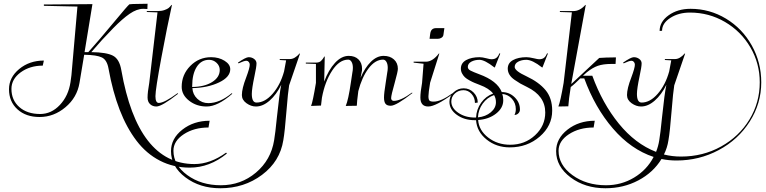

<svg xmlns="http://www.w3.org/2000/svg" viewBox="-20 -564 4087 1024"><path d="M431 -286Q441 -286 451 -286Q499 -339 593 -452Q660 -533 670 -541Q686 -543 709 -543L767 -544L766 -516Q754 -517 744 -517Q710 -517 671.5 -490.5Q633 -464 584 -414Q523 -352 467 -286Q548 -285 582.5 -267Q617 -249 627 -190Q715 311 1017 311Q1101 311 1186 250L1190 255Q1098 330 992 330Q905 330 833 293Q761 256 708 186.5Q655 117 618 21Q581 -75 559 -197Q551 -244 523.5 -257.5Q496 -271 429 -272L404 -122Q391 -44 329 8Q267 60 191 60Q118 60 73 19Q28 -22 28 -88Q28 -151 82.5 -196Q137 -241 214 -241L208 -214Q139 -214 90 -178Q41 -142 41 -90Q41 -30 83 7Q125 44 194 44Q254 44 299.5 -4.5Q345 -53 356 -126L361 -163L393 -529L214 -533V-540L473 -542Z M776 -122 820 -498 763 -500V-505H822Q842 -505 857.5 -510.5Q873 -516 879.5 -521.5Q886 -527 895 -538L897 -537Q872 -425 840.5 -256Q809 -87 809 -51Q809 -15 827 -15Q856 -15 927 -67L930 -64Q843 4 814 4Q794 4 780.5 -8.5Q767 -21 767 -44Q767 -72 776 -122Z M1005 -100Q1071 -101 1111.5 -126.5Q1152 -152 1152 -191Q1152 -213 1135 -229Q1118 -245 1095 -245Q1053 -245 1029 -207Q1005 -169 1005 -105ZM1006 -94Q1008 -60 1032.5 -37Q1057 -14 1091 -14Q1152 -14 1216 -67L1219 -64Q1141 4 1082 4Q1028 4 988.5 -27Q949 -58 949 -101Q949 -166 995 -212.5Q1041 -259 1106 -259Q1147 -259 1177.5 -240Q1208 -221 1208 -195Q1208 -153 1148.5 -124.5Q1089 -96 1006 -94Z M1522 -109Q1516 -74 1508 26Q1499 139 1491 184Q1473 297 1377.5 368.5Q1282 440 1155 440Q1046 440 969 382Q892 324 892 242Q892 175 952.5 127.5Q1013 80 1098 80L1092 116Q1015 116 960 152Q905 188 905 240Q905 316 979 370Q1053 424 1158 424Q1265 424 1345 356.5Q1425 289 1442 184Q1448 150 1457 60Q1470 -65 1480 -112Q1454 -59 1418 -27.5Q1382 4 1345 4Q1319 4 1294.5 -13.5Q1270 -31 1270 -57Q1270 -92 1293 -151Q1312 -202 1312 -219Q1312 -228 1306.5 -234Q1301 -240 1294 -240Q1282 -240 1252 -226L1249 -230Q1291 -259 1306 -259Q1323 -259 1335.5 -249.5Q1348 -240 1348 -226Q1348 -208 1337 -157Q1323 -91 1323 -63Q1323 -17 1348 -17Q1393 -17 1434 -64Q1475 -111 1495 -183Q1501 -214 1506 -242L1472 -244V-249H1526Q1552 -249 1578 -279L1580 -278Z M1692 -1 1639 1Q1648 -20 1665 -122V-223L1611 -225V-230H1664Q1682 -230 1691.5 -238.5Q1701 -247 1710 -263L1712 -262L1709 -129Q1732 -191 1766.5 -228.5Q1801 -266 1840 -266Q1873 -266 1892 -247Q1911 -228 1911 -197Q1911 -186 1909 -180L1903 -149Q1926 -203 1958 -234.5Q1990 -266 2026 -266Q2060 -266 2081 -247Q2102 -228 2102 -197Q2102 -183 2085 -122Q2066 -56 2066 -40Q2066 -34 2070 -30Q2074 -26 2080 -26Q2117 -26 2177 -70L2180 -68Q2093 0 2064 0Q2044 0 2036 -10.5Q2028 -21 2028 -44Q2028 -67 2037 -122L2045 -175Q2048 -190 2048 -202Q2048 -222 2041 -234Q2034 -246 2023 -246Q1981 -246 1945.5 -199Q1910 -152 1891 -78Q1883 -17 1883 0L1824 1Q1838 -32 1851 -122L1859 -175Q1862 -190 1862 -202Q1862 -222 1855 -234Q1848 -246 1837 -246Q1790 -246 1751.5 -187.5Q1713 -129 1697 -43Q1694 -19 1692 -1Z M2271 -357 2274 -381Q2276 -399 2284 -406.5Q2292 -414 2306 -414H2350L2345 -379Q2344 -369 2335 -363Q2326 -357 2315 -357ZM2231 -122 2239 -224 2186 -230V-235H2253Q2288 -236 2321 -279L2323 -278L2274 -123Q2265 -69 2265 -51Q2265 -33 2270.5 -27.5Q2276 -22 2293 -22Q2332 -22 2394 -67L2397 -64Q2304 4 2264 4Q2222 4 2222 -44Q2222 -72 2231 -122Z M2731 18Q2731 -14 2710.5 -37Q2690 -60 2659 -63Q2664 -47 2664 -29Q2664 12 2625.5 42Q2587 72 2530 76Q2534 131 2583.5 169.5Q2633 208 2701 208Q2779 208 2833.5 157.5Q2888 107 2888 36Q2888 -53 2791 -100Q2768 -111 2755 -118.5Q2742 -126 2724 -138.5Q2706 -151 2697 -166Q2688 -181 2688 -198Q2688 -228 2716 -243.5Q2744 -259 2788 -259Q2802 -259 2828 -253Q2848 -248 2855 -248Q2873 -248 2882.5 -256.5Q2892 -265 2898 -280L2902 -278L2873 -204L2870 -205Q2819 -245 2787 -245Q2762 -245 2743.5 -235Q2725 -225 2725 -207Q2725 -186 2788 -157Q2854 -126 2889.5 -83.5Q2925 -41 2925 26Q2925 107 2858.5 164.5Q2792 222 2699 222Q2627 222 2575 180Q2523 138 2519 77Q2515 77 2512 77Q2456 77 2416.5 48.5Q2377 20 2377 -21Q2377 -51 2399.5 -72Q2422 -93 2453 -93Q2484 -93 2506 -70.5Q2528 -48 2528 -17L2513 -15Q2513 -43 2495 -63Q2477 -83 2452 -83Q2425 -83 2406 -65.5Q2387 -48 2387 -23Q2387 12 2424 37.5Q2461 63 2514 63Q2517 63 2519 63Q2521 19 2546 -16Q2571 -51 2610 -65Q2588 -93 2539 -111Q2521 -118 2510 -122.5Q2499 -127 2483.5 -135.5Q2468 -144 2459.5 -152Q2451 -160 2444.5 -172Q2438 -184 2438 -198Q2438 -228 2466 -243.5Q2494 -259 2538 -259Q2552 -259 2575 -253Q2593 -248 2601 -248Q2619 -248 2628.5 -256.5Q2638 -265 2644 -280L2648 -278L2619 -204L2616 -205Q2565 -245 2537 -245Q2512 -245 2493.5 -235Q2475 -225 2475 -207Q2475 -195 2489.5 -187.5Q2504 -180 2536 -168Q2632 -133 2656 -73Q2696 -73 2724.5 -45.5Q2753 -18 2753 20Q2753 32 2744.5 40.5Q2736 49 2724 49Q2731 35 2731 18ZM2615 -57Q2578 -44 2554.5 -11.5Q2531 21 2529 62Q2570 58 2597.5 35Q2625 12 2625 -19Q2625 -40 2615 -57Z M3011 3 2958 4Q2969 -23 2986 -122L3030 -498L2966 -500V-505H3038Q3073 -505 3102 -538L3104 -537L3028 -124Q3027 -119 3027 -116L3176 -255Q3186 -256 3213 -257L3265 -258L3263 -223H3241Q3197 -223 3168.5 -213Q3140 -203 3109 -178L3089 -160H3139Q3193 -12 3280.5 95.5Q3368 203 3479 246Q3491 216 3496 184Q3502 150 3511 60Q3524 -65 3534 -112Q3508 -59 3472 -27.5Q3436 4 3399 4Q3373 4 3348.5 -13.5Q3324 -31 3324 -57Q3324 -92 3347 -151Q3366 -202 3366 -219Q3366 -228 3360.5 -234Q3355 -240 3348 -240Q3336 -240 3306 -226L3303 -230Q3345 -259 3360 -259Q3377 -259 3389.5 -249.5Q3402 -240 3402 -226Q3402 -208 3391 -157Q3377 -91 3377 -63Q3377 -17 3402 -17Q3447 -17 3488 -64Q3529 -111 3549 -183Q3555 -214 3560 -242L3526 -244V-249H3580Q3606 -249 3632 -279L3634 -278L3576 -109Q3570 -74 3562 26Q3553 139 3545 184Q3539 224 3521 260Q3565 271 3612 271Q3729 271 3825.5 217.5Q3922 164 3977 73.5Q4032 -17 4032 -125Q4032 -226 3982 -311.5Q3932 -397 3846.5 -447Q3761 -497 3660 -497Q3599 -497 3555 -468.5Q3511 -440 3511 -400L3498 -399Q3498 -448 3546 -482.5Q3594 -517 3663 -517Q3765 -517 3852 -464.5Q3939 -412 3989.5 -321.5Q4040 -231 4040 -125Q4040 -12 3978.5 84.5Q3917 181 3813 236.5Q3709 292 3588 292Q3547 292 3508 284Q3464 356 3384.5 398Q3305 440 3209 440Q3100 440 3023 382Q2946 324 2946 242Q2946 175 3006.5 127.5Q3067 80 3152 80L3146 116Q3069 116 3014 152Q2959 188 2959 240Q2959 316 3033 370Q3107 424 3212 424Q3294 424 3362 383Q3430 342 3466 273Q3345 233 3249 121.5Q3153 10 3096 -146H3075Q3040 -112 3033 -107L3024 -100Q3013 -33 3011 3Z"/></svg>

Font: Kleymissky
Style: Regular
Weight: 500
Italic angle: -8°
Designer: gluk
Foundry: gluk
Version: Version 0.283